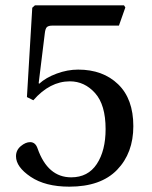

<svg xmlns="http://www.w3.org/2000/svg" viewBox="-20 -688 570 720"><path d="M40 -102Q40 -125 58 -140Q76 -155 93 -155Q113 -155 121 -131Q159 -23 247 -23Q310 -23 343 -73Q376 -123 376 -204Q376 -295 336.5 -339Q297 -383 242 -383Q167 -383 105 -312L81 -324L101 -659L111 -668H445L450 -660L426 -592H177Q162 -592 156 -586.5Q150 -581 148 -563L125 -376L127 -374Q152 -397 192.5 -412Q233 -427 273 -427Q366 -427 423 -372Q480 -317 480 -215Q480 -114 419 -51Q358 12 240 12Q150 12 95 -25Q40 -62 40 -102Z"/></svg>

Font: Linguistics Pro
Style: Regular
Weight: 400
Designer: Stefan Peev, Context Ltd
Foundry: Stefan Peev, Context Ltd
Version: Version 001.000